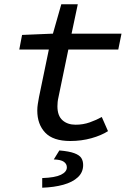

<svg xmlns="http://www.w3.org/2000/svg" viewBox="-20 -646 640 896"><path d="M308 12Q228 12 191 -27Q154 -66 154 -130Q154 -146 156.5 -161Q159 -176 162 -193L208 -415H70L83 -483L227 -489L266 -626H343L314 -489H547L532 -415H299L253 -193Q250 -180 249 -170Q248 -160 248 -150Q248 -106 271.5 -85Q295 -64 333 -64Q368 -64 399 -75Q430 -86 455 -100L484 -34Q453 -14 406.5 -1Q360 12 308 12ZM177 230V185Q237 183 264.5 169.5Q292 156 292 135Q292 119 278 109Q264 99 231 98L257 56Q303 60 327 69Q351 78 359.5 91.5Q368 105 368 124Q368 158 343.5 181Q319 204 276 216Q233 228 177 230Z"/></svg>

Font: Source Code Pro ExtraLight Medium
Style: Italic
Weight: 500
Italic angle: -11°
Monospace: yes
Version: Version 1.016;hotconv 1.0.116;makeotfexe 2.5.65601